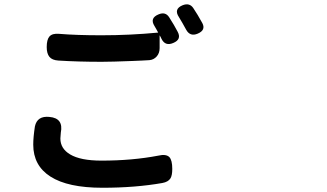

<svg xmlns="http://www.w3.org/2000/svg" viewBox="-20 -845 1540 905"><path d="M462.9 40Q299.8 40 217.8 -12.7Q136.7 -64.5 136.7 -163.1Q136.7 -198.2 144.5 -249Q155.3 -299.8 212.9 -293.9Q280.3 -288.1 266.6 -219.7V-218.8Q264.6 -201.2 264.6 -192.4Q264.6 -144.5 310.5 -117.2Q359.4 -87.9 458 -87.9Q603.5 -87.9 725.6 -111.3Q762.7 -120.1 778.3 -104.5Q792 -89.8 792 -48.8Q792 -17.6 783.2 -3.9Q772.5 12.7 745.1 17.6Q618.2 40 462.9 40ZM459 -553.7Q347.7 -553.7 254.9 -559.6Q225.6 -561.5 212.9 -577.1Q200.2 -592.8 200.2 -623Q200.2 -658.2 212.9 -672.9Q226.6 -688.5 258.8 -685.5Q340.8 -678.7 458 -678.7Q591.8 -678.7 725.6 -691.4Q722.7 -697.3 716.8 -707.5Q710.9 -717.8 708 -722.7Q684.6 -759.8 727.5 -777.3Q759.8 -791 777.3 -763.7Q801.8 -725.6 817.4 -695.3Q836.9 -659.2 796.9 -642.6Q758.8 -626 741.2 -662.1Q740.2 -665 737.3 -670.4Q734.4 -675.8 732.4 -678.7V-618.2Q732.4 -594.7 718.8 -579.1Q705.1 -563.5 684.6 -561.5Q673.8 -561.5 650.4 -559.6Q620.1 -558.6 604.5 -557.6Q506.8 -553.7 459 -553.7ZM857.4 -705.1Q855.5 -708 852.5 -713.9Q843.8 -730.5 838.9 -738.3Q832 -751 823.2 -764.6Q797.9 -802.7 840.8 -820.3Q873 -833 890.6 -807.6Q911.1 -777.3 933.6 -736.3Q951.2 -703.1 912.1 -686.5Q876 -670.9 857.4 -705.1Z"/></svg>

Font: Bpmf GenSen Rounded B
Style: B
Weight: 700
Foundry: But Ko
Version: Version 1.320